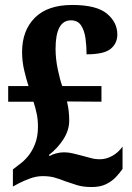

<svg xmlns="http://www.w3.org/2000/svg" viewBox="-20 -744 533 774"><path d="M350 10Q314 10 289.5 2Q265 -6 244 -13Q219 -23 199 -28.5Q179 -34 152 -34Q127 -34 101 -24.5Q75 -15 54 -4L32 8V-61L59 -82Q75 -93 92 -113Q109 -133 121 -163Q133 -193 133 -233Q133 -262 128 -285.5Q123 -309 115 -334H13V-397H95Q87 -421 78 -458.5Q69 -496 69 -534Q69 -621 120.5 -672.5Q172 -724 271 -724Q369 -724 411 -689Q453 -654 453 -605Q453 -569 426 -547Q399 -525 329 -525Q329 -559 324.5 -590.5Q320 -622 306.5 -642Q293 -662 266 -662Q204 -662 204 -547Q204 -507 213 -464Q222 -421 231 -397H389V-334L250 -335Q255 -314 257 -295.5Q259 -277 259 -258Q259 -220 236.5 -184Q214 -148 177 -119L180 -115Q189 -121 205.5 -125.5Q222 -130 238 -130Q256 -130 274.5 -125.5Q293 -121 312 -116Q328 -112 345.5 -107Q363 -102 383 -102Q408 -102 432.5 -115.5Q457 -129 474 -153V-63Q463 -47 447 -30Q431 -13 407.5 -1.5Q384 10 350 10Z"/></svg>

Font: Noto Serif Ethiopic Condensed ExtraBold
Style: Regular
Weight: 800
Width: 3
Designer: Monotype Design Team
Foundry: Monotype Imaging Inc.
Version: Version 2.102; ttfautohint (v1.8.4.7-5d5b)